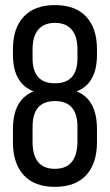

<svg xmlns="http://www.w3.org/2000/svg" viewBox="-20 -727 432 754"><path d="M30.8 -168V-220.2Q30.8 -335.4 111.8 -368.2Q30.8 -399.4 30.8 -512.2V-534.2Q30.8 -616.2 73.2 -661.6Q115.7 -707 195.8 -707Q275.9 -707 318.4 -661.6Q360.8 -616.2 360.8 -534.2V-512.2Q360.8 -398.4 280.8 -368.2Q360.8 -336.4 360.8 -220.2V-168Q360.8 -85.4 318.6 -39.3Q276.4 6.8 195.8 6.8Q115.2 6.8 73 -39.3Q30.8 -85.4 30.8 -168ZM107.9 -169.9Q107.9 -64 195.8 -64Q282.7 -64 284.2 -169.9V-229Q284.2 -330.1 195.8 -330.1Q107.9 -330.1 107.9 -229ZM107.9 -498Q107.9 -399.9 195.8 -399.9Q284.2 -399.9 284.2 -498V-532.2Q284.2 -585 261.2 -611.1Q238.3 -637.2 195.8 -637.2Q153.3 -637.2 130.6 -611.1Q107.9 -585 107.9 -532.2Z"/></svg>

Font: Bebas Neue Regular
Style: Regular
Weight: 400
Designer: Ryoichi Tsunekawa
Foundry: Ryoichi Tsunekawa
Version: Version 001.003